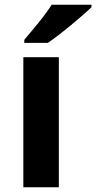

<svg xmlns="http://www.w3.org/2000/svg" viewBox="-20 -786 404 806"><path d="M227 0H78V-546H227ZM364 -756Q350 -742 327 -722Q304 -702 277.5 -680Q251 -658 225.5 -638.5Q200 -619 181 -606H82V-619Q98 -638 119.5 -663.5Q141 -689 162 -716.5Q183 -744 197 -766H364Z"/></svg>

Font: Noto Sans Kannada
Style: Regular
Weight: 400
Designer: Jelle Bosma - Monotype Design Team
Foundry: Monotype Imaging Inc.
Version: Version 2.003